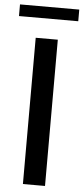

<svg xmlns="http://www.w3.org/2000/svg" viewBox="-72 -919 414 952"><g transform="rotate(5 135.5 -443.0)"><path d="M190 -728H80V0H190ZM-12 -828H283V-886H-12Z"/></g></svg>

Font: Wafeq Medium
Style: Regular
Weight: 500
Designer: Rasmus Andersson & Azza Alameddine
Foundry: Google & TypeTogether
Version: Version 3.000;January 28, 2025;FontCreator 15.0.0.3014 64-bi